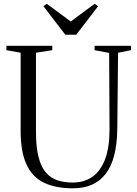

<svg xmlns="http://www.w3.org/2000/svg" viewBox="-20 -985 724 1014"><path d="M366 9.5Q273.5 9.5 212 -20.2Q150.5 -50 119.8 -116.8Q89 -183.5 89 -294V-706.5L14 -720V-743H256V-720L170 -706.5V-289Q170 -207 183.8 -154.5Q197.5 -102 223.2 -72.8Q249 -43.5 284.8 -32.2Q320.5 -21 364.5 -21Q425 -21 468.5 -51.8Q512 -82.5 535.2 -144.8Q558.5 -207 558.5 -301L556.5 -705.5L479.5 -720V-743H672V-720L603.5 -706.5L599.5 -305Q598.5 -223.5 583 -164Q567.5 -104.5 537.5 -66.2Q507.5 -28 464.5 -9.2Q421.5 9.5 366 9.5ZM325 -801.5 209.5 -952 227 -965 353.5 -871.5 480 -965 498 -952 382.5 -801.5Z"/></svg>

Font: Merriweather 120pt Light
Style: Regular
Weight: 300
Version: Version 2.100